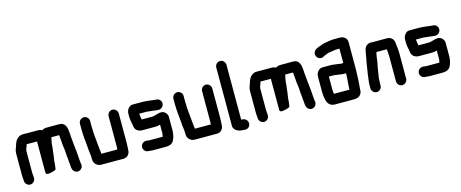

<svg xmlns="http://www.w3.org/2000/svg" viewBox="-43 -1368 5020 2093"><g transform="rotate(-15 2467.0 -322.0)"><path d="M169 -11V-18C169 -37 165 -51 165 -70V-317C165 -319 165 -321 166 -324C170 -347 183 -367 187 -389C196 -388 204 -388 210 -388H304V-36C304 -20 318 -14 335 -16C363 -19 401 -27 420 -40C422 -60 427 -77 428 -97C428 -142 441 -183 443 -227C445 -250 450 -268 451 -290C451 -305 452 -321 455 -333L459 -355C463 -369 463 -376 466 -391L467 -392H555C555 -389 555 -385 556 -379L558 -353C559 -344 560 -335 561 -325L563 -295C565 -256 575 -221 575 -182L577 -150C580 -127 583 -104 583 -82C584 -73 585 -66 586 -59C586 -56 586 -54 587 -51V-41C587 -33 588 -23 590 -12L593 -2C596 13 605 25 618 34C662 63 715 22 705 -26L703 -37C702 -39 702 -41 702 -43C702 -48 702 -52 701 -57C701 -68 698 -77 698 -88C698 -95 698 -103 697 -110C693 -146 692 -188 686 -225C681 -262 680 -297 675 -335C671 -393 672 -460 638 -489C621 -504 607 -507 580 -507H449C423 -507 408 -503 391 -491C386 -495 362 -503 353 -503H210C205 -503 199 -503 191 -504C179 -504 168 -503 158 -502C120 -495 92 -463 80 -430L74 -412C73 -409 72 -404 70 -399C61 -375 50 -350 50 -317V-73C50 -54 52 -37 54 -23V-11C54 20 81 47 112 47C143 47 169 20 169 -11Z M806 -454V-386C806 -353 809 -318 811 -285C813 -267 818 -232 818 -214C819 -204 820 -194 821 -183L823 -153C825 -123 832 -99 832 -71V-56C832 -46 833 -37 834 -30C839 7 873 38 915 38H1167C1210 38 1240 2 1240 -39C1240 -64 1245 -90 1244 -118V-452C1244 -483 1217 -510 1186 -510C1155 -510 1129 -483 1129 -452V-116C1129 -106 1129 -97 1128 -90V-83C1128 -80 1128 -78 1127 -77H947V-78C944 -116 938 -153 935 -193C931 -247 922 -304 922 -360C921 -369 921 -377 921 -386V-454C921 -485 895 -511 864 -511C833 -511 806 -485 806 -454Z M1647 -218V-118C1647 -115 1647 -113 1646 -112L1642 -92C1642 -89 1642 -86 1641 -83H1495C1484 -84 1469 -86 1459 -87H1452C1421 -87 1394 -61 1394 -30C1394 1 1419 28 1450 28H1457C1466 28 1476 31 1487 31C1495 32 1503 32 1510 32H1636C1645 32 1654 32 1663 31L1685 27C1708 23 1730 4 1738 -16C1743 -28 1750 -42 1753 -56C1757 -76 1762 -96 1762 -118V-277C1762 -309 1729 -345 1695 -345C1669 -345 1646 -338 1624 -331C1619 -329 1615 -328 1613 -328C1608 -327 1603 -326 1597 -325C1597 -324 1596 -324 1595 -324H1468C1467 -329 1465 -338 1465 -342C1464 -347 1463 -353 1462 -358L1460 -376C1459 -379 1459 -381 1459 -383V-392H1541C1546 -391 1550 -391 1554 -391L1575 -388L1597 -386C1610 -385 1624 -382 1636 -381C1646 -381 1660 -378 1669 -378H1676C1707 -378 1733 -405 1733 -436C1733 -467 1707 -493 1676 -493H1669C1661 -493 1648 -496 1641 -496C1638 -497 1635 -497 1631 -497L1610 -500C1588 -502 1567 -506 1543 -506C1536 -507 1530 -507 1523 -507H1418C1402 -507 1389 -503 1378 -494C1359 -478 1344 -454 1344 -425V-383C1344 -375 1345 -367 1346 -358L1348 -342C1353 -319 1358 -293 1361 -270C1367 -233 1402 -209 1444 -209H1595C1615 -209 1631 -213 1647 -218Z M1861 -454V-386C1861 -353 1864 -318 1866 -285C1868 -267 1873 -232 1873 -214C1874 -204 1875 -194 1876 -183L1878 -153C1880 -123 1887 -99 1887 -71V-56C1887 -46 1888 -37 1889 -30C1894 7 1928 38 1970 38H2222C2265 38 2295 2 2295 -39C2295 -64 2300 -90 2299 -118V-452C2299 -483 2272 -510 2241 -510C2210 -510 2184 -483 2184 -452V-116C2184 -106 2184 -97 2183 -90V-83C2183 -80 2183 -78 2182 -77H2002V-78C1999 -116 1993 -153 1990 -193C1986 -247 1977 -304 1977 -360C1976 -369 1976 -377 1976 -386V-454C1976 -485 1950 -511 1919 -511C1888 -511 1861 -485 1861 -454Z M2400 -661V-18C2391 37 2442 70 2496 73C2503 73 2509 73 2516 74L2527 75C2543 76 2557 72 2569 62C2607 29 2585 -36 2536 -40L2525 -41H2515V-661C2515 -692 2488 -719 2457 -719C2426 -719 2400 -692 2400 -661Z M2808 -11V-18C2808 -37 2804 -51 2804 -70V-317C2804 -319 2804 -321 2805 -324C2809 -347 2822 -367 2826 -389C2835 -388 2843 -388 2849 -388H2943V-36C2943 -20 2957 -14 2974 -16C3002 -19 3040 -27 3059 -40C3061 -60 3066 -77 3067 -97C3067 -142 3080 -183 3082 -227C3084 -250 3089 -268 3090 -290C3090 -305 3091 -321 3094 -333L3098 -355C3102 -369 3102 -376 3105 -391L3106 -392H3194C3194 -389 3194 -385 3195 -379L3197 -353C3198 -344 3199 -335 3200 -325L3202 -295C3204 -256 3214 -221 3214 -182L3216 -150C3219 -127 3222 -104 3222 -82C3223 -73 3224 -66 3225 -59C3225 -56 3225 -54 3226 -51V-41C3226 -33 3227 -23 3229 -12L3232 -2C3235 13 3244 25 3257 34C3301 63 3354 22 3344 -26L3342 -37C3341 -39 3341 -41 3341 -43C3341 -48 3341 -52 3340 -57C3340 -68 3337 -77 3337 -88C3337 -95 3337 -103 3336 -110C3332 -146 3331 -188 3325 -225C3320 -262 3319 -297 3314 -335C3310 -393 3311 -460 3277 -489C3260 -504 3246 -507 3219 -507H3088C3062 -507 3047 -503 3030 -491C3025 -495 3001 -503 2992 -503H2849C2844 -503 2838 -503 2830 -504C2818 -504 2807 -503 2797 -502C2759 -495 2731 -463 2719 -430L2713 -412C2712 -409 2711 -404 2709 -399C2700 -375 2689 -350 2689 -317V-73C2689 -54 2691 -37 2693 -23V-11C2693 20 2720 47 2751 47C2782 47 2808 20 2808 -11Z M3561 -87C3560 -92 3560 -96 3560 -101V-248H3606C3610 -248 3614 -248 3618 -247L3637 -245C3668 -242 3698 -234 3731 -234C3738 -234 3744 -234 3750 -235C3749 -222 3749 -210 3749 -198C3745 -146 3743 -99 3739 -52H3566C3562 -64 3561 -74 3561 -87ZM3739 -349H3720C3715 -350 3709 -351 3702 -353C3685 -355 3669 -357 3652 -359L3632 -362C3623 -363 3614 -363 3605 -363H3520C3505 -363 3491 -359 3480 -350C3458 -333 3445 -308 3445 -273V-101C3445 -70 3449 -40 3456 -14C3464 29 3495 63 3545 63H3755C3792 63 3817 57 3835 34C3850 14 3853 0 3853 -27C3853 -31 3853 -36 3854 -43C3857 -77 3860 -102 3861 -139C3862 -174 3865 -216 3865 -252V-556C3865 -599 3828 -627 3786 -627H3716C3682 -627 3652 -619 3622 -615C3596 -612 3573 -602 3552 -594C3520 -584 3485 -570 3477 -536C3465 -486 3520 -446 3563 -474C3565 -475 3571 -480 3573 -480C3578 -482 3584 -484 3590 -486C3605 -491 3620 -501 3639 -501C3661 -506 3685 -507 3708 -512H3750V-351C3747 -351 3743 -350 3739 -349Z M4079 -7V-34C4079 -39 4079 -46 4080 -57C4080 -92 4087 -118 4092 -151C4098 -209 4115 -264 4119 -320L4121 -332C4123 -340 4125 -347 4126 -354L4128 -366C4128 -367 4128 -369 4129 -372H4247L4249 -348C4250 -331 4253 -311 4253 -292V-8C4253 23 4279 50 4310 50C4341 50 4368 23 4368 -8V-291C4368 -331 4362 -372 4358 -408C4356 -438 4349 -455 4330 -470C4313 -484 4300 -487 4274 -487H4117C4110 -487 4104 -487 4099 -488C4068 -490 4040 -470 4029 -447C4023 -434 4022 -421 4019 -407C4015 -393 4013 -386 4012 -371C4010 -359 4006 -345 4005 -331L4003 -321C4001 -313 3999 -303 3997 -292C3991 -248 3984 -208 3977 -165C3972 -122 3964 -82 3964 -34V-7C3964 24 3991 51 4022 51C4053 51 4079 24 4079 -7Z M4770 -218V-118C4770 -115 4770 -113 4769 -112L4765 -92C4765 -89 4765 -86 4764 -83H4618C4607 -84 4592 -86 4582 -87H4575C4544 -87 4517 -61 4517 -30C4517 1 4542 28 4573 28H4580C4589 28 4599 31 4610 31C4618 32 4626 32 4633 32H4759C4768 32 4777 32 4786 31L4808 27C4831 23 4853 4 4861 -16C4866 -28 4873 -42 4876 -56C4880 -76 4885 -96 4885 -118V-277C4885 -309 4852 -345 4818 -345C4792 -345 4769 -338 4747 -331C4742 -329 4738 -328 4736 -328C4731 -327 4726 -326 4720 -325C4720 -324 4719 -324 4718 -324H4591C4590 -329 4588 -338 4588 -342C4587 -347 4586 -353 4585 -358L4583 -376C4582 -379 4582 -381 4582 -383V-392H4664C4669 -391 4673 -391 4677 -391L4698 -388L4720 -386C4733 -385 4747 -382 4759 -381C4769 -381 4783 -378 4792 -378H4799C4830 -378 4856 -405 4856 -436C4856 -467 4830 -493 4799 -493H4792C4784 -493 4771 -496 4764 -496C4761 -497 4758 -497 4754 -497L4733 -500C4711 -502 4690 -506 4666 -506C4659 -507 4653 -507 4646 -507H4541C4525 -507 4512 -503 4501 -494C4482 -478 4467 -454 4467 -425V-383C4467 -375 4468 -367 4469 -358L4471 -342C4476 -319 4481 -293 4484 -270C4490 -233 4525 -209 4567 -209H4718C4738 -209 4754 -213 4770 -218Z"/></g></svg>

Font: Electronic
Style: UltHv
Weight: 900
Version: Version 1.011